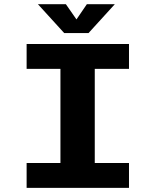

<svg xmlns="http://www.w3.org/2000/svg" viewBox="-20 -914 750 934"><path d="M607.5 -579H441V-121H607.5V0H109.5V-121H274V-579H109.5V-700H607.5ZM538.5 -893.5 410.5 -753H292.5L164.5 -893.5H300.5L352 -819.5L402.5 -893.5Z"/></svg>

Font: League Mono
Style: Bold
Weight: 700
Width: 6
Designer: Tyler Finck
Foundry: The League of Moveable Type / Tyler Finck
Version: Version 2.300;RELEASE